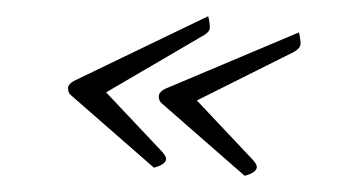

<svg xmlns="http://www.w3.org/2000/svg" viewBox="-20 -220 437 237"><path d="M71 -120 237 -200Q239 -192 239 -186Q239 -180 229 -175L111 -106L177 -36Q185 -28 185 -24Q185 -17 170 -13L67 -103Q64 -106 64 -111Q64 -116 71 -120ZM183 -110 349 -180Q351 -172 351 -166Q351 -160 341 -155L223 -96L289 -26Q297 -18 297 -14Q297 -7 282 -3L179 -93Q176 -96 176 -101Q176 -106 183 -110Z"/></svg>

Font: Mr De Haviland
Style: Regular
Weight: 400
Designer: Alejandro Paul
Foundry: Alejandro Paul
Version: Version 1.000